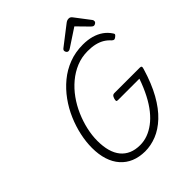

<svg xmlns="http://www.w3.org/2000/svg" viewBox="-336 -1450 1659 1659"><g transform="rotate(-45 493.0 -621.0)"><path d="M455 19Q383 18 327.5 -5Q272 -28 232 -73Q192 -118 171.5 -182.5Q151 -247 151 -328Q151 -401 168 -479.5Q185 -558 218 -635Q251 -712 300.5 -780.5Q350 -849 414 -902Q478 -955 556.5 -985Q635 -1015 727 -1015Q785 -1015 833 -1001.5Q881 -988 918 -962Q955 -936 981 -896Q989 -886 984.5 -878Q980 -870 967 -861Q956 -853 948 -853.5Q940 -854 928 -865Q903 -893 873 -910.5Q843 -928 805 -937Q767 -946 717 -946Q643 -946 578.5 -919.5Q514 -893 459 -847Q404 -801 361 -741Q318 -681 288.5 -613Q259 -545 243 -474.5Q227 -404 227 -338Q227 -268 242 -214.5Q257 -161 287 -124.5Q317 -88 361 -69Q405 -50 464 -50Q511 -50 556 -66.5Q601 -83 644 -115Q687 -147 726.5 -196Q766 -245 800.5 -311.5Q835 -378 864 -461H601Q587 -461 585.5 -469Q584 -477 589 -494Q595 -512 602.5 -519Q610 -526 622 -526H934Q948 -526 951.5 -519Q955 -512 949 -494Q908 -356 853 -258Q798 -160 732.5 -98.5Q667 -37 596.5 -9Q526 19 455 19ZM598 -1062Q588 -1062 581 -1071.5Q574 -1081 574 -1090Q574 -1098 577 -1102Q580 -1106 584 -1110L756 -1243Q768 -1253 778 -1257Q788 -1261 800 -1261Q810 -1261 818 -1256Q826 -1251 833 -1241L936 -1106Q940 -1100 940.5 -1095.5Q941 -1091 941 -1086Q941 -1076 930.5 -1069Q920 -1062 912 -1062Q904 -1062 898.5 -1066Q893 -1070 886 -1076L786 -1178L625 -1072Q618 -1067 612 -1064.5Q606 -1062 598 -1062Z"/></g></svg>

Font: Playwrite US Trad Light
Style: Regular
Weight: 300
Designer: Veronika Burian, José Scaglione
Foundry: TypeTogether
Version: Version 1.003